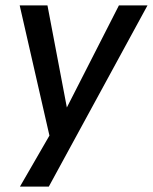

<svg xmlns="http://www.w3.org/2000/svg" viewBox="-20 -512 567 712"><path d="M54 180 173 -26 170 20 53 -492H156L232 -92H217L421 -492H527L161 180Z"/></svg>

Font: Nunito Sans 10pt SemiCondensed SemiBold
Style: Italic
Weight: 600
Width: 4
Italic angle: -9°
Designer: Vernon Adams
Foundry: Vernon Adams
Version: Version 3.101;gftools[0.9.27]